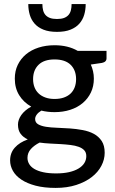

<svg xmlns="http://www.w3.org/2000/svg" viewBox="-20 -738 562 940"><path d="M247 -253.5Q273 -253.5 292.8 -260.5Q312.5 -267.5 325.8 -280.2Q339 -293 345.8 -311Q352.5 -329 352.5 -350.5Q352.5 -394.5 325.8 -420.8Q299 -447 247 -447Q195.5 -447 168.8 -420.8Q142 -394.5 142 -350.5Q142 -329 148.8 -311.2Q155.5 -293.5 168.8 -280.8Q182 -268 201.8 -260.8Q221.5 -253.5 247 -253.5ZM402.5 26.5Q402.5 8.5 392.5 -2.2Q382.5 -13 365.2 -19.2Q348 -25.5 325 -28.2Q302 -31 276.8 -32.5Q251.5 -34 225 -35.2Q198.5 -36.5 174 -40Q148 -27 131.2 -8.5Q114.5 10 114.5 35Q114.5 51 122.8 65Q131 79 148.2 89.2Q165.5 99.5 191.8 105.2Q218 111 254.5 111Q290.5 111 318 104.8Q345.5 98.5 364.2 87.2Q383 76 392.8 60.5Q402.5 45 402.5 26.5ZM501.5 -489V-452.5Q501.5 -434.5 479 -430L424.5 -422Q431.5 -406.5 435.5 -389.2Q439.5 -372 439.5 -353Q439.5 -315.5 425 -285.2Q410.5 -255 385 -233.5Q359.5 -212 324.2 -200.5Q289 -189 247 -189Q212.5 -189 182.5 -196.5Q167.5 -187.5 159.8 -176.8Q152 -166 152 -155.5Q152 -138 166.8 -129.5Q181.5 -121 205.2 -117.2Q229 -113.5 259.8 -112.5Q290.5 -111.5 322.2 -109.2Q354 -107 384.8 -101.2Q415.5 -95.5 439.2 -82.8Q463 -70 477.8 -47.8Q492.5 -25.5 492.5 10Q492.5 43 476.2 74Q460 105 429 129Q398 153 353.5 167.5Q309 182 252.5 182Q196 182 154.2 171Q112.5 160 84.8 141.5Q57 123 43.2 98.5Q29.5 74 29.5 47.5Q29.5 10.5 52.5 -15.2Q75.5 -41 116 -55.5Q94 -65.5 81 -82.8Q68 -100 68 -128.5Q68 -139.5 72 -151.2Q76 -163 84.2 -174.8Q92.5 -186.5 104.8 -197Q117 -207.5 133 -216Q95.5 -237 74 -271.8Q52.5 -306.5 52.5 -353Q52.5 -390.5 67 -420.5Q81.5 -450.5 107.2 -472Q133 -493.5 168.8 -505Q204.5 -516.5 247 -516.5Q313 -516.5 360.5 -489ZM259 -582Q219.5 -582 192.8 -592.8Q166 -603.5 149.5 -622.2Q133 -641 125.8 -665.5Q118.5 -690 118.5 -718H187.5Q187.5 -702 190.8 -688.5Q194 -675 202.2 -665.2Q210.5 -655.5 224.2 -650.2Q238 -645 259 -645Q280 -645 293.8 -650.2Q307.5 -655.5 315.8 -665.2Q324 -675 327.2 -688.5Q330.5 -702 330.5 -718H399.5Q399.5 -690 392.2 -665.5Q385 -641 368.5 -622.2Q352 -603.5 325.2 -592.8Q298.5 -582 259 -582Z"/></svg>

Font: Lato 2
Style: Regular
Weight: 500
Designer: Lukasz Dziedzic with Adam Twardoch and Botio Nikoltchev
Foundry: tyPoland Lukasz Dziedzic
Version: Version 2.015; 2015-08-06; http://www.latofonts.com/